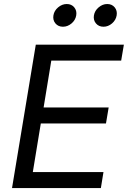

<svg xmlns="http://www.w3.org/2000/svg" viewBox="-20 -954 648 974"><path d="M41 0 161.6 -727.5H608.4L594.7 -646.5H240.2L201.2 -408.7H531.2L517.6 -327.6H187L146.5 -81.1H504.9L491.7 0ZM504.9 -818.4Q481 -818.4 466.8 -835.2Q452.6 -852.1 456.5 -876Q460.4 -899.9 480.5 -916.7Q500.5 -933.6 523.9 -933.6Q547.9 -933.6 561.8 -916.7Q575.7 -899.9 571.8 -876Q567.9 -852.1 548.3 -835.2Q528.8 -818.4 504.9 -818.4ZM299.3 -818.4Q275.4 -818.4 261.2 -835.2Q247.1 -852.1 251 -876Q254.9 -899.9 274.9 -916.7Q294.9 -933.6 318.8 -933.6Q342.8 -933.6 356.7 -916.7Q370.6 -899.9 366.7 -876Q362.8 -852.1 343 -835.2Q323.2 -818.4 299.3 -818.4Z"/></svg>

Font: Inter 16pt
Style: Italic
Weight: 400
Italic angle: -9.3988°
Version: Version 4.001;git-66647c0bb